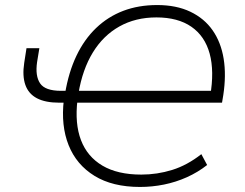

<svg xmlns="http://www.w3.org/2000/svg" viewBox="-20 -733 973 761"><path d="M535 8Q426 8 354.5 -36Q283 -80 252 -157.5Q221 -235 233 -337L243 -326H215Q160 -326 126.5 -343.5Q93 -361 80.5 -396.5Q68 -432 76 -484L85 -542H136L127 -487Q119 -432 139 -402.5Q159 -373 222 -373H250L238 -363Q252 -447 283 -512Q314 -577 361 -622Q408 -667 468.5 -690Q529 -713 603 -713Q679 -713 734.5 -686.5Q790 -660 823 -612.5Q856 -565 866.5 -500Q877 -435 865 -356L860 -326H276L287 -336Q276 -243 301 -177.5Q326 -112 386 -76.5Q446 -41 540 -41Q603 -41 662.5 -59.5Q722 -78 778 -122L801 -79Q764 -50 720.5 -30.5Q677 -11 630 -1.5Q583 8 535 8ZM600 -664Q517 -664 453 -628Q389 -592 348 -525Q307 -458 291 -363L282 -373H828L813 -352Q830 -451 811 -520.5Q792 -590 738.5 -627Q685 -664 600 -664Z"/></svg>

Font: Nunito Sans 7pt ExtraLight
Style: Italic
Weight: 250
Italic angle: -9°
Designer: Vernon Adams
Foundry: Vernon Adams
Version: Version 3.101;gftools[0.9.27]